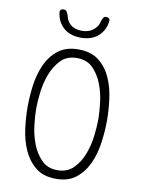

<svg xmlns="http://www.w3.org/2000/svg" viewBox="-102 -1018 804 1096"><g transform="rotate(10 300.0 -470.0)"><path d="M300 -40Q357 -40 392.5 -76Q428 -112 447.5 -163.5Q467 -215 473.5 -271Q480 -327 480 -367Q480 -406 473.5 -461.5Q467 -517 447.5 -568Q428 -619 393 -654.5Q358 -690 300 -690Q242 -690 207 -654Q172 -618 152.5 -567Q133 -516 126.5 -460Q120 -404 120 -365Q120 -326 126.5 -270Q133 -214 152.5 -163Q172 -112 207.5 -76Q243 -40 300 -40ZM300 10Q227 10 182 -26.5Q137 -63 112 -119Q87 -175 78.5 -241Q70 -307 70 -367Q70 -425 78.5 -490.5Q87 -556 111.5 -611.5Q136 -667 181.5 -703.5Q227 -740 300 -740Q374 -740 419 -704Q464 -668 488.5 -613Q513 -558 521.5 -492.5Q530 -427 530 -369Q530 -309 521 -242Q512 -175 487 -119Q462 -63 417 -26.5Q372 10 300 10ZM156 -928Q154 -939 160 -944.5Q166 -950 177 -950Q184 -950 188.5 -947Q193 -944 196 -939Q203 -928 207.5 -909.5Q212 -891 226 -876Q251 -848 299 -848Q346 -848 373 -876Q390 -893 394.5 -910.5Q399 -928 405 -939Q408 -944 411.5 -947Q415 -950 422 -950Q433 -950 439.5 -944.5Q446 -939 444 -928Q438 -879 406 -847Q367 -808 300 -808Q233 -808 194 -847Q162 -879 156 -928Z"/></g></svg>

Font: Maple Mono NL Thin
Style: Regular
Weight: 250
Monospace: yes
Designer: subframe7536
Version: Version 7.000